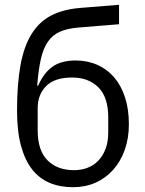

<svg xmlns="http://www.w3.org/2000/svg" viewBox="-20 -768 604 800"><path d="M284 12Q230 12 187 -6Q144 -24 114 -62Q84 -100 67.5 -160.5Q51 -221 51 -307Q51 -418 65.5 -497Q80 -576 112 -627Q144 -678 193.5 -703.5Q243 -729 314 -735L476 -748V-667L304 -653Q260 -649 230 -636Q200 -623 180.5 -595.5Q161 -568 150.5 -523Q140 -478 135 -411H139Q162 -464 198.5 -490Q235 -516 295 -516Q344 -516 385 -498Q426 -480 455 -446.5Q484 -413 500.5 -363.5Q517 -314 517 -251Q517 -192 500 -144Q483 -96 452 -61Q421 -26 378.5 -7Q336 12 284 12ZM288 -59Q319 -59 345 -69Q371 -79 390 -99Q409 -119 420 -148Q431 -177 431 -216V-279Q431 -363 390 -404Q349 -445 280 -445Q208 -445 172.5 -409.5Q137 -374 137 -317V-225Q137 -141 178 -100Q219 -59 288 -59Z"/></svg>

Font: IBMPlexSans
Style: Regular
Weight: 400
Designer: Mike Abbink, Paul van der Laan, Pieter van Rosmalen
Foundry: Bold Monday
Version: Version 3.1